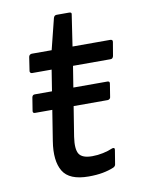

<svg xmlns="http://www.w3.org/2000/svg" viewBox="-75 -670 540 734"><g transform="rotate(-10 195.0 -303.0)"><path d="M50 -263Q40 -263 42 -273L50 -323Q52 -333 61 -333H128H210H343Q353 -333 351 -323L343 -273Q343 -269 339.5 -266Q336 -263 332 -263ZM210 12Q135 12 110.5 -29Q86 -70 98 -145L141 -415H65Q61 -415 58.5 -418Q56 -421 57 -425L65 -478Q66 -483 69.5 -485.5Q73 -488 77 -488H154L184 -608Q187 -618 196 -618H245Q256 -618 253 -608L235 -488H381Q392 -488 390 -478L381 -425Q380 -421 377.5 -418Q375 -415 370 -415H224L181 -147Q174 -100 186 -81Q198 -62 237 -62Q258 -62 279 -66.5Q300 -71 316 -78Q321 -80 324 -78Q327 -76 326 -71L317 -16Q316 -9 308 -5Q289 3 265 7.5Q241 12 210 12Z"/></g></svg>

Font: Sofia Sans Hairline
Style: Italic
Weight: 1
Italic angle: -9°
Designer: Botio Nikoltchev, Ani Petrova
Foundry: lettersoup
Version: Version 4.102